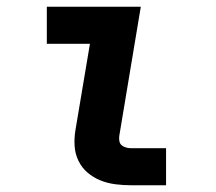

<svg xmlns="http://www.w3.org/2000/svg" viewBox="-20 -550 640 570"><path d="M369 0Q346 0 322.5 -3Q299 -6 278 -14.5Q257 -23 240 -37.5Q223 -52 213 -72.5Q203 -93 201.5 -116.5Q200 -140 204 -164L247 -420H119V-530H398L334 -146Q333 -138 334.5 -130.5Q336 -123 341.5 -118.5Q347 -114 354.5 -112Q362 -110 369 -110H473V0Z"/></svg>

Font: Iosevka Curly XBdEx
Style: Italic
Weight: 800
Width: 7
Italic angle: -9°
Monospace: yes
Designer: Belleve Invis
Foundry: Belleve Invis
Version: Version 11.1.0; ttfautohint (v1.8.3)